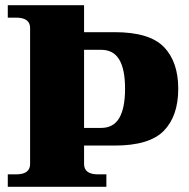

<svg xmlns="http://www.w3.org/2000/svg" viewBox="-20 -720 727 740"><path d="M10 -48H42Q96 -48 96 -88V-612Q96 -652 42 -652H10V-700H304V-596H422Q556 -596 611.5 -539Q667 -482 667 -378Q667 -273 611.5 -216Q556 -159 422 -159H304V-88Q304 -48 358 -48H390V0H10ZM370 -227Q417 -227 439.5 -265Q462 -303 462 -378Q462 -453 439.5 -490.5Q417 -528 370 -528H304V-227Z"/></svg>

Font: Taviraj Black
Style: Regular
Weight: 900
Designer: Katatrad Team
Foundry: CadsonDemak
Version: Version 1.030